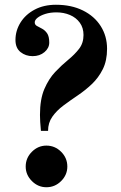

<svg xmlns="http://www.w3.org/2000/svg" viewBox="-20 -774 510 807"><path d="M152 -224Q150 -243 149 -261Q148 -279 148 -291Q148 -357 166.5 -400Q185 -443 212 -471.5Q239 -500 266.5 -522.5Q294 -545 312.5 -569Q331 -593 331 -627Q331 -657 315.5 -678.5Q300 -700 274 -711Q248 -722 217 -722Q191 -722 170.5 -715.5Q150 -709 138 -699.5Q126 -690 126 -680Q126 -670 135 -665Q144 -660 156.5 -653.5Q169 -647 178 -634Q187 -621 187 -595Q187 -572 167 -555Q147 -538 117 -538Q88 -538 66.5 -555Q45 -572 45 -606Q45 -645 66 -679Q87 -713 125.5 -733.5Q164 -754 215 -754Q280 -754 328.5 -730Q377 -706 403.5 -664Q430 -622 430 -569Q430 -519 412 -483Q394 -447 366 -420.5Q338 -394 306 -372.5Q274 -351 246 -330Q218 -309 200 -283.5Q182 -258 182 -224ZM175 13Q140 13 114 -13Q88 -39 88 -74Q88 -110 114 -136Q140 -162 175 -162Q211 -162 237 -136Q263 -110 263 -74Q263 -39 237 -13Q211 13 175 13Z"/></svg>

Font: Libre Bodoni
Style: Regular
Weight: 400
Designer: Pablo Impallari, Rodrigo Fuenzalida
Foundry: Impallari Type
Version: Version 2.005;gftools[0.9.23]